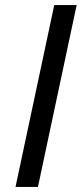

<svg xmlns="http://www.w3.org/2000/svg" viewBox="-20 -734 321 754"><path d="M41 0 193 -714H281L129 0Z"/></svg>

Font: Noto Sans IKEA
Style: Italic
Weight: 400
Italic angle: -12°
Designer: Monotype Design Team
Foundry: Monotype Imaging Inc.
Version: Version 2.001